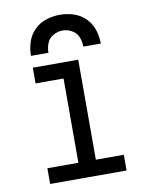

<svg xmlns="http://www.w3.org/2000/svg" viewBox="-84 -805 668 866"><g transform="rotate(-10 250.0 -372.0)"><path d="M75 0V-72H217V-458H89V-530H297V-72H425V0ZM90 -584Q90 -616 100 -647Q110 -678 133 -701Q156 -724 187 -734Q218 -744 250 -744Q282 -744 313 -734Q344 -724 367 -701Q390 -678 400 -647Q410 -616 410 -584H330Q330 -607 321.5 -628Q313 -649 292.5 -660.5Q272 -672 250 -672Q228 -672 207.5 -660.5Q187 -649 178.5 -628Q170 -607 170 -584Z"/></g></svg>

Font: Iosevka SS08
Style: Regular
Weight: 400
Monospace: yes
Designer: Belleve Invis
Foundry: Belleve Invis
Version: 2.1.0; ttfautohint (v1.8.2)